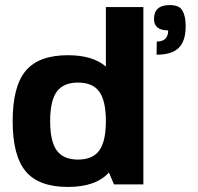

<svg xmlns="http://www.w3.org/2000/svg" viewBox="-20 -728 783 758"><path d="M248 10Q133 10 81.5 -51.5Q30 -113 30 -250Q30 -387 81.5 -448.5Q133 -510 248 -510Q347 -510 398 -465V-700H546V0H430L410 -47Q359 10 248 10ZM204 -134Q230 -98 288 -98Q346 -98 372 -134Q398 -170 398 -250Q398 -330 372 -366Q346 -402 288 -402Q230 -402 204 -366Q178 -330 178 -250Q178 -170 204 -134ZM650 -708Q688 -708 700.5 -686Q713 -664 713 -624Q713 -566 685.5 -539Q658 -512 598 -512L599 -564Q644 -564 644 -608Q588 -608 588 -653Q588 -708 650 -708Z"/></svg>

Font: Fivo Sans
Style: Regular
Weight: 700
Designer: Alexander Slobzheninov
Foundry: Alexander Slobzheninov
Version: 1.0